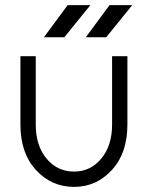

<svg xmlns="http://www.w3.org/2000/svg" viewBox="-20 -720 578 752"><path d="M316 -574H396L498 -700H409ZM152 -574H232L334 -700H245ZM60 -500V-232Q60 -121 120 -55Q181 12 270 12Q358 12 419 -55Q479 -121 479 -232V-500H419V-232Q419 -149 376 -98Q334 -48 270 -48Q205 -48 163 -98Q120 -149 120 -232V-500Z"/></svg>

Font: Unageo
Style: Light
Weight: 300
Designer: Richard Sepsi
Foundry: Richard Sepsi
Version: Version 2.000